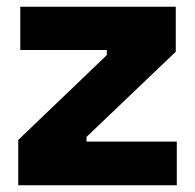

<svg xmlns="http://www.w3.org/2000/svg" viewBox="-20 -548 577 568"><path d="M34 0V-134L296 -385V-400H40V-528H500V-395L236 -143V-129H503V0Z"/></svg>

Font: Bricolage Grotesque ExtraBold
Style: Regular
Weight: 800
Designer: Mathieu Triay
Foundry: Atelier Triay
Version: Version 1.001;gftools[0.9.33.dev8+g029e19f]